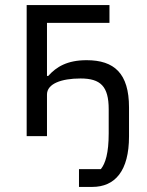

<svg xmlns="http://www.w3.org/2000/svg" viewBox="-20 -536 578 756"><path d="M291 200H343C433 200 488 137 488 1V-113C488 -247 430 -299 321 -299C245 -299 202 -273 170 -237H165V-446H411V-516H85V0H165V-164C165 -206 221 -227 297 -227C376 -227 408 -196 408 -106V-11C408 67 395 108 377 130H291Z"/></svg>

Font: LVC Sans
Style: Regular
Weight: 400
Designer: Mike Abbink, Paul van der Laan, Pieter van Rosmalen
Foundry: Bold Monday
Version: Version 3.0